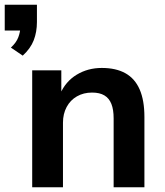

<svg xmlns="http://www.w3.org/2000/svg" viewBox="-41 -791 699 811"><path d="M55 -556 5 -590Q28 -611 36.5 -634Q45 -657 45 -678L73 -662H-21V-771H115V-698Q115 -656 101.5 -621Q88 -586 55 -556ZM95 0V-494H218V-394H213Q236 -447 283 -475.5Q330 -504 389 -504Q449 -504 489 -481.5Q529 -459 549 -413Q569 -367 569 -297V0H439V-291Q439 -328 429.5 -352Q420 -376 400 -388Q380 -400 348 -400Q312 -400 284 -384Q256 -368 240.5 -339Q225 -310 225 -273V0Z"/></svg>

Font: Nunito Sans 10pt
Style: Bold
Weight: 700
Designer: Vernon Adams
Foundry: Vernon Adams
Version: Version 3.101;gftools[0.9.27]